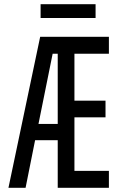

<svg xmlns="http://www.w3.org/2000/svg" viewBox="-20 -888 570 908"><path d="M172 -803H432V-868H172ZM20 0H101L146 -225H253V0H495V-80H332V-333H479V-412H332V-634H495V-714H170ZM229 -634H253V-302H162Z"/></svg>

Font: Noto Sans Mono Condensed
Style: Regular
Weight: 400
Width: 3
Designer: Monotype Design Team
Foundry: Monotype Imaging Inc.
Version: Version 2.014